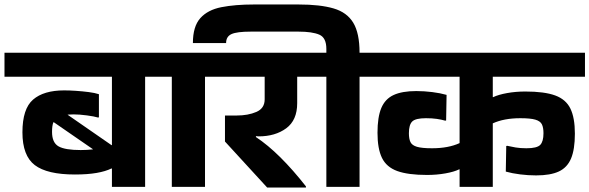

<svg xmlns="http://www.w3.org/2000/svg" viewBox="-70 -842 2628 856"><path d="M264 -64Q140 -64 85 -106Q30 -148 30 -252Q30 -357 77.5 -398Q125 -439 216 -439Q240 -439 269 -437Q298 -435 325.5 -431.5Q353 -428 371 -422V-319L367 -318Q351 -323 317.5 -327.5Q284 -332 258 -332Q243 -332 232 -331V-330L427 -195Q428 -195 429 -195V-500H-50V-607H676V-500H577V-9H429V-90L427 -91Q401 -78 360.5 -71Q320 -64 264 -64ZM162 -254Q162 -206 191 -189.5Q220 -173 290 -173Q317 -173 344 -176V-177L170 -297H168Q162 -282 162 -254Z M696 -9V-500H596V-607H944V-500H844V-9Z M1121 -6 933 -211V-327H985Q1036 -327 1073 -343Q1110 -359 1110 -399V-500H874V-607H1355V-500H1255V-382Q1255 -306 1206 -270Q1157 -234 1083 -234Q1077 -234 1071 -235V-231Q1124 -196 1180 -140.5Q1236 -85 1294 -11V-6Z M1385 -9V-500H1276V-607H1385V-624Q1385 -674 1353.5 -687.5Q1322 -701 1261 -701H1048Q986 -701 962 -690Q938 -679 938 -650H790Q790 -724 823 -761Q856 -798 917 -810Q978 -822 1062 -822H1261Q1357 -822 1417 -804.5Q1477 -787 1505 -740.5Q1533 -694 1533 -607H1633V-500H1533V-9Z M1979 -9V-87H1977Q1955 -76 1916 -69Q1877 -62 1834 -62Q1749 -62 1701 -79.5Q1653 -97 1633 -138Q1613 -179 1613 -250Q1613 -320 1630 -360.5Q1647 -401 1685 -418.5Q1723 -436 1786 -436Q1821 -436 1857 -431.5Q1893 -427 1921 -419L1919 -305L1915 -304Q1898 -309 1877 -312Q1856 -315 1829 -315Q1783 -315 1768 -300.5Q1753 -286 1753 -248Q1753 -223 1760 -208.5Q1767 -194 1789 -187.5Q1811 -181 1856 -181Q1929 -181 1979 -204V-500H1568V-607H2538V-500H2127V-409H2129Q2152 -420 2190.5 -427Q2229 -434 2272 -434Q2357 -434 2405 -416.5Q2453 -399 2473 -358Q2493 -317 2493 -246Q2493 -176 2476 -135.5Q2459 -95 2421.5 -77.5Q2384 -60 2320 -60Q2285 -60 2249 -64.5Q2213 -69 2185 -77L2187 -191L2191 -192Q2208 -188 2229 -184.5Q2250 -181 2277 -181Q2324 -181 2338.5 -196Q2353 -211 2353 -248Q2353 -273 2346 -287.5Q2339 -302 2317 -308.5Q2295 -315 2250 -315Q2177 -315 2127 -292V-9Z"/></svg>

Font: Bakbak One
Style: Regular
Weight: 400
Designer: Saumya Kishore and Sanchit Sawaria
Foundry: A Good Feeling
Version: Version 1.003; ttfautohint (v1.8.3)